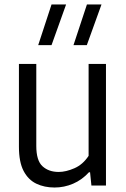

<svg xmlns="http://www.w3.org/2000/svg" viewBox="-20 -828 562 857"><path d="M223.5 9Q178 9 142 -8.2Q106 -25.5 85.2 -65.2Q64.5 -105 64.5 -173V-542.5H142V-176.5Q142 -111 169.8 -85.8Q197.5 -60.5 242 -60.5Q274 -60.5 312 -77Q350 -93.5 375.5 -132.5V-542.5H453V0H388L382 -59H377Q346 -25 306.2 -8Q266.5 9 223.5 9ZM308 -626.5 368 -808H433L367.5 -626.5ZM150.5 -626.5 210 -808H275L210 -626.5Z"/></svg>

Font: Encode Sans SmCnd
Style: Regular
Weight: 400
Width: 4
Designer: Multiple Designers
Foundry: Impallari Type
Version: Version 3.002; ttfautohint (v1.8.3) -l 8 -r 50 -G 200 -x 14 